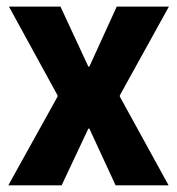

<svg xmlns="http://www.w3.org/2000/svg" viewBox="-20 -555 531 575"><path d="M4.9 0 152.3 -265.6V-268.1L244.1 -355.5H247.6L329.6 -535.2H485.8L338.9 -269.5V-267.1L249.5 -169.9H244.6L164.6 0ZM326.2 0 247.6 -169.9H242.7L152.3 -267.1V-269.5L6.8 -535.2H161.1L244.6 -355.5H248L338.9 -268.1V-265.6L484.9 0Z"/></svg>

Font: Reddit Sans Condensed ExtraBold
Style: Regular
Weight: 800
Designer: Stephen Hutchings
Foundry: Reddit
Version: Version 1.014